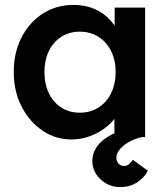

<svg xmlns="http://www.w3.org/2000/svg" viewBox="-20 -558 682 782"><path d="M36 -265Q36 -344 68 -406Q100 -468 155 -503Q210 -538 279 -538Q319 -538 352 -526.5Q385 -515 410 -494Q435 -473 451.5 -446Q468 -419 474 -388L447 -395V-527H571V0H446V-126L475 -131Q468 -104 449.5 -78.5Q431 -53 403.5 -33.5Q376 -14 342.5 -2Q309 10 271 10Q206 10 153 -26Q100 -62 68 -124Q36 -186 36 -265ZM451 -265Q451 -313 432.5 -350Q414 -387 381 -408Q348 -429 305 -429Q262 -429 229.5 -408Q197 -387 179 -350Q161 -313 161 -265Q161 -216 179 -178.5Q197 -141 229.5 -120Q262 -99 305 -99Q348 -99 381 -120Q414 -141 432.5 -178.5Q451 -216 451 -265ZM356 98Q356 73 367 52Q378 31 399 13.5Q420 -4 451.5 -18Q483 -32 524 -43L560 0Q531 6 506.5 19.5Q482 33 468 50Q454 67 454 84Q454 99 463 108.5Q472 118 486 118Q496 118 504.5 111.5Q513 105 521 93L582 137Q574 154 558 169.5Q542 185 520 194.5Q498 204 469 204Q438 204 412.5 189.5Q387 175 371.5 151Q356 127 356 98Z"/></svg>

Font: Mach Medium
Style: Regular
Weight: 500
Version: Version 1.002